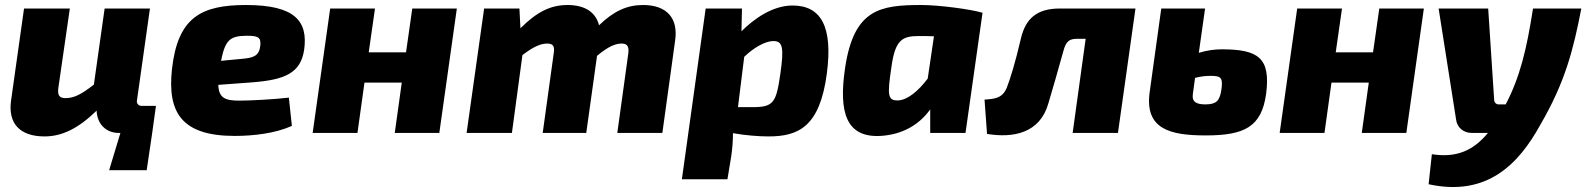

<svg xmlns="http://www.w3.org/2000/svg" viewBox="-20 -531 6337 767"><path d="M546 -108C534 -108 525 -117 527 -129L579 -497H398L355 -193C306 -155 277 -139 242 -139C219 -139 209 -148 213 -179L259 -497H76L24 -128C12 -39 58 14 158 14C228 14 293 -18 366 -89C368 -34 405 0 454 0H461L416 149H566L588 0L603 -108Z M963 -511C784 -511 690 -462 667 -255C648 -81 706 12 918 12C992 12 1079 2 1146 -28L1134 -141C1074 -134 980 -129 936 -129C880 -129 854 -139 852 -192L987 -202C1118 -212 1181 -239 1195 -332C1211 -446 1159 -511 963 -511ZM1020 -350C1016 -307 992 -300 947 -296L863 -288C879 -369 898 -387 960 -388C1010 -389 1023 -383 1020 -350Z M1627 -497 1602 -322H1453L1478 -497H1299L1229 0H1408L1436 -201H1585L1557 0H1735L1805 -497Z M2549 -511C2485 -511 2432 -487 2373 -430C2360 -482 2317 -511 2247 -511C2179 -511 2124 -483 2059 -418L2055 -497H1914L1844 0H2025L2067 -311C2113 -346 2141 -357 2166 -357C2188 -357 2197 -348 2192 -318L2148 0H2322L2365 -308C2412 -347 2440 -357 2463 -357C2482 -357 2494 -350 2490 -318L2446 0H2626L2677 -369C2690 -457 2645 -511 2549 -511Z M3146 -509C3065 -509 2990 -454 2942 -406L2944 -497H2799L2704 185H2886L2901 94C2906 60 2908 30 2908 1C2958 10 3013 14 3050 14C3169 14 3255 -24 3283 -237C3308 -426 3259 -509 3146 -509ZM3097 -234C3081 -122 3070 -103 2988 -103H2928L2953 -304C2991 -341 3038 -367 3069 -367C3106 -367 3113 -344 3097 -234Z M3660 -511C3495 -511 3391 -494 3356 -260C3329 -79 3362 19 3497 12C3583 7 3651 -31 3696 -94V0H3837L3905 -480C3858 -494 3732 -511 3660 -511ZM3569 -130C3526 -128 3524 -149 3541 -263C3556 -374 3586 -387 3651 -387C3671 -387 3691 -387 3711 -386L3686 -217C3649 -168 3606 -132 3569 -130Z M4516 -497H4214C4123 -497 4077 -458 4058 -376C4036 -281 4016 -217 4002 -181C3984 -136 3949 -136 3913 -133L3923 4C4027 21 4134 2 4168 -118C4184 -171 4208 -255 4228 -327C4238 -365 4251 -376 4282 -376H4317L4265 0H4446Z M4860 -334C4833 -334 4802 -330 4769 -320L4794 -497H4619L4572 -158C4555 -16 4653 10 4796 10C4950 10 5020 -23 5038 -157C5056 -299 5008 -334 4860 -334ZM4859 -171C4852 -127 4838 -114 4795 -114C4761 -114 4741 -123 4745 -154L4754 -220C4778 -226 4798 -228 4816 -228C4859 -228 4866 -220 4859 -171Z M5490 -497 5465 -322H5316L5341 -497H5162L5092 0H5271L5299 -201H5448L5420 0H5598L5668 -497Z M6104 -497C6079 -335 6052 -223 5995 -114H5966C5957 -114 5950 -121 5949 -130L5925 -497H5727L5797 -52C5801 -22 5826 0 5859 0H5924C5864 73 5795 100 5700 85L5687 205C5921 256 6047 124 6133 -32C6232 -202 6265 -331 6297 -497Z"/></svg>

Font: Exo 2 Extra Bold
Style: Italic
Weight: 800
Italic angle: -8°
Designer: Natanael Gama
Version: Version 1.001;PS 001.001;hotconv 1.0.88;makeotf.lib2.5.64775